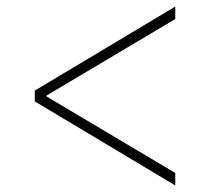

<svg xmlns="http://www.w3.org/2000/svg" viewBox="-20 -591 640 585"><path d="M86 -282V-315L514 -571V-533L122 -300V-297L514 -64V-26Z"/></svg>

Font: IBM Plex Sans Hebrew ExtLt
Style: Regular
Weight: 200
Designer: Mike Abbink, Paul van der Laan, Pieter van Rosmalen, Yanek Iontef
Foundry: Bold Monday
Version: Version 1.3